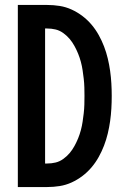

<svg xmlns="http://www.w3.org/2000/svg" viewBox="-20 -755 515 775"><path d="M52 0V-735H170Q196 -735 221 -731Q246 -727 269 -716.5Q292 -706 312.5 -690.5Q333 -675 349.5 -655.5Q366 -636 378.5 -613.5Q391 -591 400 -567.5Q409 -544 415 -519Q421 -494 424.5 -469Q428 -444 429.5 -418.5Q431 -393 431 -368Q431 -342 429.5 -316.5Q428 -291 424.5 -266Q421 -241 415 -216Q409 -191 400 -167.5Q391 -144 378.5 -121.5Q366 -99 349.5 -79.5Q333 -60 312.5 -44.5Q292 -29 269 -18.5Q246 -8 221 -4Q196 0 170 0ZM162 -95H170Q188 -95 204.5 -99Q221 -103 235.5 -113.5Q250 -124 261 -137Q272 -150 280.5 -165.5Q289 -181 295.5 -197Q302 -213 306.5 -230Q311 -247 313.5 -264Q316 -281 318 -298Q320 -315 320.5 -332.5Q321 -350 321 -368Q321 -385 320.5 -402.5Q320 -420 318 -437Q316 -454 313.5 -471Q311 -488 306.5 -505Q302 -522 295.5 -538Q289 -554 280.5 -569.5Q272 -585 261 -598Q250 -611 235.5 -621.5Q221 -632 204.5 -636Q188 -640 170 -640H162Z"/></svg>

Font: Iosevka QP
Style: Bold
Weight: 700
Designer: Belleve Invis
Foundry: Belleve Invis
Version: Version 20.0.0; ttfautohint (v1.8.4)